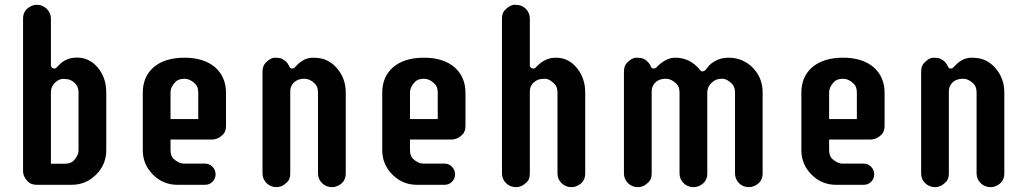

<svg xmlns="http://www.w3.org/2000/svg" viewBox="-20 -771 4286 801"><path d="M76.2 -692.9Q76.2 -730.5 111.3 -746.1Q122.1 -751 134.3 -751Q146.5 -751 157 -746.3Q167.5 -741.7 175.3 -733.9Q192.4 -716.8 192.4 -692.9V-500.5Q192.4 -491.2 197.5 -488Q202.6 -484.9 207.3 -484.9Q211.9 -484.9 215.8 -489Q219.7 -493.2 228.5 -502Q257.3 -530.8 301.3 -530.8Q353 -530.8 388.7 -488.3Q423.3 -445.8 423.3 -385.3V-144Q423.3 -85 380.9 -42.5Q338.4 0 279.3 0H134.8Q110.4 0 97.7 -12.2Q76.2 -32.7 76.2 -58.1ZM307.6 -384.8Q307.6 -421.9 272.5 -437.5Q262.2 -441.9 244.1 -441.9Q226.1 -441.9 210 -426.8Q193.8 -411.6 192.4 -388.7V-87.9H250Q274.4 -87.9 286.6 -100.1Q307.6 -121.1 307.6 -146Z M835.4 0H720.2Q660.6 0 618.2 -42.5Q575.7 -85 575.7 -144.5V-384.3Q575.7 -450.7 620.6 -490.2Q667.5 -530.3 749.5 -530.3Q830.6 -530.3 877.4 -490.2Q922.9 -450.2 922.9 -383.3V-246.6Q922.9 -222.2 910.6 -210Q889.6 -189 864.7 -189H691.4V-145.5Q691.4 -120.6 703.6 -108.9Q725.1 -88.4 749 -88.4H835.4Q854 -88.4 866.7 -75.2Q879.4 -62 879.4 -43.7Q879.4 -25.4 866.7 -12.7Q854 0 835.4 0ZM807.1 -384.3Q807.1 -408.7 794.9 -420.9Q773.4 -442.4 749.5 -442.4Q725.1 -442.4 712.4 -429.7Q691.4 -408.7 691.4 -384.3V-274.4H807.1Z M1092.3 -6.8Q1075.2 -23.9 1075.2 -47.4V-471.7Q1075.2 -495.6 1087.9 -508.8Q1108.4 -530.3 1127.2 -530.3Q1146 -530.3 1155 -526.1Q1164.1 -522 1170.4 -516.6Q1179.7 -508.8 1183.3 -500.7Q1187 -492.7 1189.9 -488.8Q1192.9 -484.9 1199 -484.9Q1205.1 -484.9 1209 -489Q1212.9 -493.2 1221.7 -502Q1251 -530.3 1285.9 -530.3Q1320.8 -530.3 1344.2 -518.8Q1367.7 -507.3 1384.8 -487.3Q1422.4 -444.8 1422.4 -385.7V-47.4Q1422.4 -10.3 1387.7 4.9Q1377 9.8 1365 9.8Q1353 9.8 1342.3 5.4Q1331.5 1 1323.7 -6.8Q1306.6 -23.9 1306.6 -47.4V-384.3Q1306.6 -408.2 1294.9 -420.9Q1273.9 -442.4 1250 -442.4Q1210.9 -442.4 1195.8 -412.1Q1190.9 -402.3 1190.9 -390.1V-47.4Q1190.9 -23.4 1178.5 -11.5Q1166 0.5 1155.5 5.1Q1145 9.8 1133.1 9.8Q1121.1 9.8 1110.6 5.4Q1100.1 1 1092.3 -6.8Z M1834.5 0H1719.2Q1659.7 0 1617.2 -42.5Q1574.7 -85 1574.7 -144.5V-384.3Q1574.7 -450.7 1619.6 -490.2Q1666.5 -530.3 1748.5 -530.3Q1829.6 -530.3 1876.5 -490.2Q1921.9 -450.2 1921.9 -383.3V-246.6Q1921.9 -222.2 1909.7 -210Q1888.7 -189 1863.8 -189H1690.4V-145.5Q1690.4 -120.6 1702.6 -108.9Q1724.1 -88.4 1748 -88.4H1834.5Q1853 -88.4 1865.7 -75.2Q1878.4 -62 1878.4 -43.7Q1878.4 -25.4 1865.7 -12.7Q1853 0 1834.5 0ZM1806.2 -384.3Q1806.2 -408.7 1793.9 -420.9Q1772.5 -442.4 1748.5 -442.4Q1724.1 -442.4 1711.4 -429.7Q1690.4 -408.7 1690.4 -384.3V-274.4H1806.2Z M2091.3 -6.8Q2074.2 -23.9 2074.2 -47.4V-693.4Q2074.2 -717.3 2086.9 -729.5Q2107.9 -751 2126.2 -751Q2144.5 -751 2155 -746.6Q2165.5 -742.2 2173.3 -734.4Q2190.4 -717.3 2190.4 -693.4V-500.5Q2190.4 -491.2 2195.6 -488Q2200.7 -484.9 2205.6 -484.9Q2210.4 -484.9 2214.8 -489.3L2222.7 -497.1Q2255.9 -530.3 2299.3 -530.3Q2352.1 -530.3 2386.7 -487.3Q2421.4 -444.8 2421.4 -385.7V-47.4Q2421.4 -10.3 2386.7 4.9Q2376 9.8 2364 9.8Q2352.1 9.8 2341.3 5.4Q2330.6 1 2322.8 -6.8Q2305.7 -23.9 2305.7 -47.4V-384.3Q2305.7 -408.7 2293.5 -420.9Q2272 -442.4 2254.2 -442.4Q2236.3 -442.4 2226.1 -438.7Q2215.8 -435.1 2208 -428.2Q2190.4 -413.6 2190.4 -390.1V-47.4Q2190.4 -23.4 2178 -11.5Q2165.5 0.5 2155 5.1Q2144.5 9.8 2132.6 9.8Q2120.6 9.8 2109.9 5.4Q2099.1 1 2091.3 -6.8Z M2600.1 -6.8Q2583 -23.9 2583 -47.4V-471.7Q2583 -495.6 2595.2 -508.8Q2616.2 -530.3 2635 -530.3Q2653.8 -530.3 2663.1 -526.4Q2672.4 -522.5 2678.7 -516.6Q2687 -509.3 2691.2 -501Q2695.3 -492.7 2698 -488.8Q2700.7 -484.9 2706.8 -484.9Q2712.9 -484.9 2717.3 -488.8L2725.6 -497.1Q2761.2 -530.3 2796.9 -530.3Q2859.9 -530.3 2900.9 -478.5Q2904.8 -473.1 2910.6 -473.1Q2920.9 -473.1 2931.4 -489Q2941.9 -504.9 2965.3 -517.6Q2988.8 -530.3 3020 -530.3Q3051.3 -530.3 3076.9 -518.8Q3102.5 -507.3 3121.6 -487.3Q3161.6 -445.3 3161.6 -385.7V-47.4Q3161.6 -10.3 3126.5 4.9Q3115.7 9.8 3103.8 9.8Q3091.8 9.8 3081.3 5.4Q3070.8 1 3063 -6.8Q3046.4 -24.4 3046.4 -47.4V-384.3Q3046.4 -408.7 3034.2 -420.9Q3012.7 -442.4 2994.6 -442.4Q2976.6 -442.4 2966.3 -437.7Q2956.1 -433.1 2947.8 -424.8Q2930.7 -407.7 2930.7 -385.3V-47.4Q2930.7 -10.3 2896 4.9Q2885.3 9.8 2873.3 9.8Q2861.3 9.8 2850.6 5.4Q2839.8 1 2832 -6.8Q2814.9 -23.9 2814.9 -47.4V-384.3Q2814.9 -408.7 2802.7 -420.9Q2781.2 -442.4 2757.8 -442.4Q2718.8 -442.4 2703.6 -412.1Q2698.7 -402.3 2698.7 -390.1V-47.4Q2698.7 -23.4 2686.3 -11.5Q2673.8 0.5 2663.3 5.1Q2652.8 9.8 2640.9 9.8Q2628.9 9.8 2618.4 5.4Q2607.9 1 2600.1 -6.8Z M3583 0H3467.8Q3408.2 0 3365.7 -42.5Q3323.2 -85 3323.2 -144.5V-384.3Q3323.2 -450.7 3368.2 -490.2Q3415 -530.3 3497.1 -530.3Q3578.1 -530.3 3625 -490.2Q3670.4 -450.2 3670.4 -383.3V-246.6Q3670.4 -222.2 3658.2 -210Q3637.2 -189 3612.3 -189H3439V-145.5Q3439 -120.6 3451.2 -108.9Q3472.7 -88.4 3496.6 -88.4H3583Q3601.6 -88.4 3614.3 -75.2Q3627 -62 3627 -43.7Q3627 -25.4 3614.3 -12.7Q3601.6 0 3583 0ZM3554.7 -384.3Q3554.7 -408.7 3542.5 -420.9Q3521 -442.4 3497.1 -442.4Q3472.7 -442.4 3460 -429.7Q3439 -408.7 3439 -384.3V-274.4H3554.7Z M3839.8 -6.8Q3822.8 -23.9 3822.8 -47.4V-471.7Q3822.8 -495.6 3835.4 -508.8Q3856 -530.3 3874.8 -530.3Q3893.6 -530.3 3902.6 -526.1Q3911.6 -522 3918 -516.6Q3927.2 -508.8 3930.9 -500.7Q3934.6 -492.7 3937.5 -488.8Q3940.4 -484.9 3946.5 -484.9Q3952.6 -484.9 3956.5 -489Q3960.4 -493.2 3969.2 -502Q3998.5 -530.3 4033.4 -530.3Q4068.4 -530.3 4091.8 -518.8Q4115.2 -507.3 4132.3 -487.3Q4169.9 -444.8 4169.9 -385.7V-47.4Q4169.9 -10.3 4135.3 4.9Q4124.5 9.8 4112.5 9.8Q4100.6 9.8 4089.8 5.4Q4079.1 1 4071.3 -6.8Q4054.2 -23.9 4054.2 -47.4V-384.3Q4054.2 -408.2 4042.5 -420.9Q4021.5 -442.4 3997.6 -442.4Q3958.5 -442.4 3943.4 -412.1Q3938.5 -402.3 3938.5 -390.1V-47.4Q3938.5 -23.4 3926 -11.5Q3913.6 0.5 3903.1 5.1Q3892.6 9.8 3880.6 9.8Q3868.7 9.8 3858.2 5.4Q3847.7 1 3839.8 -6.8Z"/></svg>

Font: Supermercado
Style: Regular
Weight: 400
Designer: James Grieshaber
Foundry: James Grieshaber
Version: Version 1.002